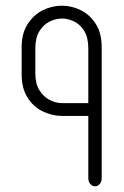

<svg xmlns="http://www.w3.org/2000/svg" viewBox="-20 -651 436 674"><path d="M290 -244H195Q160 -245 128 -261Q96 -277 76 -309.5Q56 -342 56 -390V-485Q56 -534 77 -566.5Q98 -599 130 -615Q162 -631 197 -631Q232 -631 264 -615Q296 -599 316.5 -566.5Q337 -534 337 -485V-27Q337 -13 330 -5Q323 3 314 3Q304 3 297 -5Q290 -13 290 -27ZM290 -289V-481Q290 -519 276 -542Q262 -565 240.5 -575.5Q219 -586 198 -586Q176 -586 154.5 -575.5Q133 -565 118.5 -542Q104 -519 104 -481V-394Q104 -357 118.5 -334Q133 -311 154.5 -300Q176 -289 198 -289Z"/></svg>

Font: Beiruti Light
Style: Regular
Weight: 300
Designer: Arlette Boutros
Foundry: Boutros
Version: Version 1.41